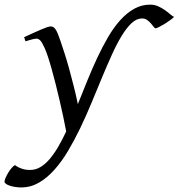

<svg xmlns="http://www.w3.org/2000/svg" viewBox="-108 -572 778 836"><path d="M649.9 -498.5Q645 -492.7 633.3 -484.4Q621.6 -476.1 608.6 -468Q595.7 -460 584.5 -454.3Q573.2 -448.7 569.8 -448.7Q565.9 -448.7 561 -455.3Q556.2 -461.9 549.1 -470Q542 -478 532.7 -484.9Q523.4 -491.7 510.7 -491.7Q486.8 -491.7 464.8 -471.2Q442.9 -450.7 421.4 -415.3Q399.9 -379.9 378.7 -332.8Q357.4 -285.6 335.4 -232.7Q313.5 -179.7 290.3 -123.8Q267.1 -67.9 241.7 -14.9Q216.3 38.1 188.2 85.2Q160.2 132.3 128.4 167.7Q96.7 203.1 61 223.6Q25.4 244.1 -15.6 244.1Q-29.8 244.1 -43 241.9Q-56.2 239.7 -66.2 236.3Q-76.2 232.9 -82.3 228.3Q-88.4 223.6 -88.4 219.2Q-88.4 213.4 -83.7 202.4Q-79.1 191.4 -72.3 180.2Q-65.4 168.9 -57.4 159.4Q-49.3 149.9 -42.5 147Q-33.2 154.3 -23.4 158.4Q-13.7 162.6 -4.9 164.8Q3.9 167 11.2 167.5Q18.6 168 23.4 168Q46.9 168 67.9 155.5Q88.9 143.1 108.2 120.6Q127.4 98.1 145.3 67.4Q163.1 36.6 180.2 0.5Q174.8 -28.8 167.5 -63.2Q160.2 -97.7 151.9 -133.3Q143.6 -168.9 134.8 -204.1Q126 -239.3 117.4 -269.8Q108.9 -300.3 100.8 -324.7Q92.8 -349.1 85.9 -363.8Q74.7 -388.7 66.9 -396.2Q59.1 -403.8 50.8 -403.8Q46.4 -403.8 38.3 -402.1Q30.3 -400.4 22.5 -397.9Q13.2 -395.5 2.9 -392.1L-2.9 -410.2Q17.6 -419.4 36.1 -428Q54.7 -436.5 69.6 -442.9Q84.5 -449.2 95.7 -453.1Q106.9 -457 112.8 -457Q119.6 -457 124.8 -453.6Q129.9 -450.2 134.8 -442.9Q139.6 -435.5 144.3 -423.6Q148.9 -411.6 154.8 -395Q163.6 -369.6 173.6 -338.4Q183.6 -307.1 193.4 -271.5Q203.1 -235.8 212.9 -197.3Q222.7 -158.7 231 -118.7Q251 -168.9 272 -220.5Q293 -272 315.4 -320.1Q337.9 -368.2 362.5 -410.4Q387.2 -452.6 415.5 -484.1Q443.8 -515.6 476.1 -533.7Q508.3 -551.8 545.9 -551.8Q564.9 -551.8 581.5 -544.2Q598.1 -536.6 611.3 -527.1Q624.5 -517.6 634.3 -509Q644 -500.5 649.9 -498.5Z"/></svg>

Font: Gentium Plus Phon
Style: Italic
Weight: 400
Italic angle: -8°
Designer: J. Victor Gaultney, Annie Olsen, Iska Routamaa, Becca Hirsbrunner
Foundry: SIL International
Version: Version 5.000